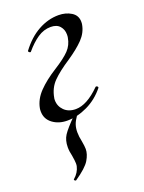

<svg xmlns="http://www.w3.org/2000/svg" viewBox="-127 -461 583 776"><g transform="rotate(-20 164.5 -73.0)"><path d="M24 -58Q24 -66 25 -71Q32 -108 61.5 -138.5Q91 -169 137 -198Q183 -227 203.5 -248.5Q224 -270 229 -301Q230 -305 230 -314Q230 -335 217 -350Q204 -365 178 -365Q148 -365 121.5 -347Q95 -329 69 -298L67 -297Q64 -297 61 -300Q58 -303 59 -305Q94 -352 136.5 -375.5Q179 -399 224 -399Q255 -399 278.5 -384.5Q302 -370 302 -342Q302 -334 301 -330Q295 -297 270 -271Q245 -245 202 -216Q153 -184 127 -157.5Q101 -131 94 -91Q93 -88 93 -81Q93 -55 111.5 -36.5Q130 -18 161 -18Q209 -18 266 -75Q267 -76 269 -76Q272 -76 274.5 -73.5Q277 -71 276 -68Q244 -28 200 -7Q156 14 113 14Q76 14 50 -5.5Q24 -25 24 -58ZM62 253Q59 253 56.5 250Q54 247 57 245Q79 226 85 200Q86 196 86 188Q86 178 82 154Q77 134 77 116Q77 86 90.5 65Q104 44 147 1Q148 0 150 0Q153 0 155 3Q157 6 156 8Q144 25 139 39.5Q134 54 134 72Q134 91 139 113Q143 135 143 147Q143 169 128 194Q113 219 63 253Z"/></g></svg>

Font: Cormorant Garamond Medium
Style: Italic
Weight: 500
Italic angle: -10°
Designer: Christian Thalmann (Catharsis Fonts)
Foundry: Catharsis Fonts
Version: Version 4.000